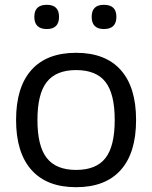

<svg xmlns="http://www.w3.org/2000/svg" viewBox="-20 -770 634 800"><path d="M175 -649Q123 -649 123 -700Q123 -750 175 -750Q226 -750 226 -700Q226 -649 175 -649ZM413 -649Q362 -649 362 -700Q362 -750 413 -750Q465 -750 465 -700Q465 -649 413 -649ZM297 10Q175 10 111 -62Q47 -134 47 -270Q47 -407 111 -478.5Q175 -550 297 -550Q419 -550 483 -478.5Q547 -407 547 -270Q547 -133 483 -61.5Q419 10 297 10ZM297 -62Q381 -62 419.5 -111.5Q458 -161 458 -270Q458 -379 419.5 -428.5Q381 -478 297 -478Q214 -478 175 -428.5Q136 -379 136 -270Q136 -161 175 -111.5Q214 -62 297 -62Z"/></svg>

Font: Encode Sans
Style: Regular
Weight: 400
Designer: Pablo Impallari, Andres Torresi
Foundry: Pablo Impallari, Andres Torresi
Version: Version 1.000; ttfautohint (v1.00) -l 8 -r 50 -G 200 -x 14 -